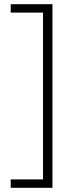

<svg xmlns="http://www.w3.org/2000/svg" viewBox="-20 -736 349 915"><path d="M31 119V159H230V-716H31V-676H185V119Z"/></svg>

Font: Noto Sans Armenian Condensed ExtraLight
Style: Regular
Weight: 200
Width: 3
Designer: Monotype Design Team
Foundry: Monotype Imaging Inc.
Version: Version 2.008